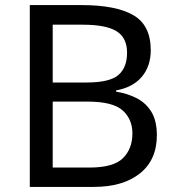

<svg xmlns="http://www.w3.org/2000/svg" viewBox="-20 -734 690 754"><path d="M301 -714Q435 -714 503.5 -674.5Q572 -635 572 -537Q572 -474 537 -432.5Q502 -391 436 -379V-374Q481 -367 517.5 -348Q554 -329 575 -294Q596 -259 596 -203Q596 -106 529.5 -53Q463 0 348 0H97V-714ZM319 -410Q411 -410 445 -439.5Q479 -469 479 -527Q479 -586 437.5 -611.5Q396 -637 305 -637H187V-410ZM187 -335V-76H331Q426 -76 463 -113Q500 -150 500 -210Q500 -266 461.5 -300.5Q423 -335 324 -335Z"/></svg>

Font: Noto Sans Syriac Eastern
Style: Regular
Weight: 400
Designer: Patrick Giasson and the Monotype Design Team
Foundry: Monotype Imaging Inc.
Version: Version 3.001; ttfautohint (v1.8.4.7-5d5b)